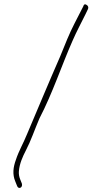

<svg xmlns="http://www.w3.org/2000/svg" viewBox="-20 -770 470 905"><path d="M52 85 60 105C66 125 89 115 83 95L75 75C70 63 68 50 69 37C72 1 87 -32 102 -61C126 -107 142 -156 166 -212C228 -331 271 -463 322 -578C341 -622 364 -664 383 -703L395 -728C398 -736 395 -743 388 -747C381 -752 375 -750 372 -739C359 -712 344 -686 331 -659C307 -613 286 -559 264 -505C211 -384 156 -252 108 -139C90 -94 69 -60 55 -17C42 18 38 52 52 85ZM75 75Z"/></svg>

Font: Stray Cat
Style: LtExt
Weight: 300
Version: Version 1.0